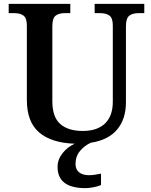

<svg xmlns="http://www.w3.org/2000/svg" viewBox="-20 -734 782 994"><path d="M727 -714V-666H698Q666 -666 649 -652.5Q632 -639 632 -598V-205Q632 -118 586.5 -63.5Q541 -9 450 5Q417 20 394 48Q371 76 371 115Q371 144 390 158.5Q409 173 440 173Q465 173 503 165V224Q488 231 463.5 235.5Q439 240 422 240Q278 240 278 130Q278 92 303.5 59.5Q329 27 367 10Q246 6 182.5 -48.5Q119 -103 119 -217V-602Q119 -640 102 -653Q85 -666 54 -666H25V-714H344V-666H316Q284 -666 267.5 -652.5Q251 -639 251 -598V-210Q251 -128 292 -92Q333 -56 408 -56Q484 -56 524 -95Q564 -134 564 -207V-602Q564 -640 547 -653Q530 -666 498 -666H470V-714Z"/></svg>

Font: Noto Serif SemiBold
Style: Regular
Weight: 600
Designer: Monotype Design Team
Foundry: Monotype Imaging Inc.
Version: Version 1.001